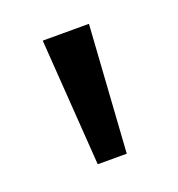

<svg xmlns="http://www.w3.org/2000/svg" viewBox="-63 -768 340 367"><g transform="rotate(-20 106.5 -585.0)"><path d="M154 -714H60L78 -456H137Z"/></g></svg>

Font: Noto Sans Lao Condensed
Style: Regular
Weight: 400
Width: 3
Designer: Monotype Design Team
Foundry: Monotype Imaging Inc.
Version: Version 2.004